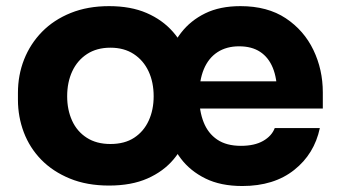

<svg xmlns="http://www.w3.org/2000/svg" viewBox="-20 -587 1106 626"><path d="M335.5 18Q263.2 18 207.9 -4.8Q152.5 -27.5 114.6 -66.2Q76.8 -105 57.6 -155.6Q38.5 -206.2 38.5 -261.8V-284.2Q38.5 -342.2 58.6 -393.2Q78.8 -444.2 117.1 -483.4Q155.5 -522.5 210.8 -544.8Q266 -567 335.5 -567Q406.5 -567 458.1 -544.6Q509.8 -522.2 544.1 -483Q578.5 -443.8 595.1 -392.9Q611.8 -342 611.8 -284.5H510.2Q510.2 -338.5 524.8 -389Q539.2 -439.5 570.1 -479.8Q601 -520 649 -543.5Q697 -567 764 -567Q852.2 -567 911.8 -527.4Q971.2 -487.8 1001.9 -423.9Q1032.5 -360 1032.5 -286V-233.2H621.5V-321.8H936.2L883.5 -282Q883.5 -331.5 869.5 -365.8Q855.5 -400 828.1 -418Q800.8 -436 759.5 -436Q718.5 -436 689.1 -416.9Q659.8 -397.8 644.6 -361.5Q629.5 -325.2 629.5 -273Q629.5 -225 643.9 -188.6Q658.2 -152.2 688.2 -131.9Q718.2 -111.5 765.5 -111.5Q809.8 -111.5 838 -127.6Q866.2 -143.8 875.8 -169.5H1022.8Q1005 -85 939.1 -32.8Q873.2 19.5 770 19.5Q699.5 19.5 649.9 -5Q600.2 -29.5 569.5 -70.2Q538.8 -111 524.5 -161.1Q510.2 -211.2 510.2 -263H611.8Q611 -207.5 595 -157.1Q579 -106.8 545.9 -67.4Q512.8 -28 460.6 -5Q408.5 18 335.5 18ZM340 -117.5Q386.5 -117.5 417.6 -138Q448.8 -158.5 464.9 -193.8Q481 -229 481 -273Q481 -318.8 464.4 -354.4Q447.8 -390 416.1 -410.8Q384.5 -431.5 340 -431.5Q295.5 -431.5 263.9 -410.9Q232.2 -390.2 215.6 -354.6Q199 -319 199 -273Q199 -228.8 215.1 -193.5Q231.2 -158.2 262.9 -137.9Q294.5 -117.5 340 -117.5Z"/></svg>

Font: SVN-Sora Variable
Style: Regular
Weight: 400
Designer: Jonathan Barnbrook, Julián Moncada
Foundry: Barnbrook Fonts
Version: Version 2.000 - Viet hoa boi STYLEno.1 Fonts